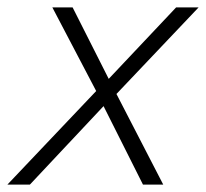

<svg xmlns="http://www.w3.org/2000/svg" viewBox="-57 -501 559 521"><path d="M-37 0 204 -254 85 -481H140L238 -287L421 -481H482L259 -246L386 0H331L224 -213L24 0Z"/></svg>

Font: Red Hat Text
Style: Italic
Weight: 300
Italic angle: -12°
Designer: Pentagram, MCKL
Foundry: Pentagram, MCKL
Version: Version 1.023